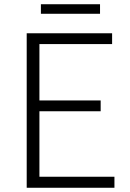

<svg xmlns="http://www.w3.org/2000/svg" viewBox="-20 -886 613 906"><path d="M106 0H520V-52H166V-361H455V-412H166V-678H509V-729H106ZM173 -821H452V-866H173Z"/></svg>

Font: Noto Sans JP Light
Style: Regular
Weight: 300
Designer: Ryoko NISHIZUKA (kana & ideographs); Paul D. Hunt (Latin, Greek & Cyrillic); Wenlong ZHANG (bopomofo); Sandoll Communica
Foundry: Adobe Systems Incorporated
Version: Version 1.004;PS 1.004;hotconv 1.0.82;makeotf.lib2.5.63406